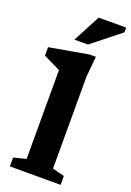

<svg xmlns="http://www.w3.org/2000/svg" viewBox="-178 -1018 734 1079"><g transform="rotate(20 189.5 -478.0)"><path d="M263.5 -71.5 335 -53V0H31.5V-53L105.5 -71.5V-603Q96 -608 64.5 -623Q33 -638 4 -652.5V-703L237 -744H275L263.5 -621ZM128.5 -793.5 214.5 -956.5H379V-928.5L209.5 -793.5Z"/></g></svg>

Font: Newsreader Caption SemiBold
Style: Regular
Weight: 600
Designer: Hugues Gentile
Foundry: Production Type
Version: Version 1.001